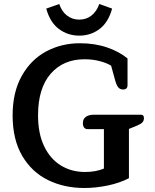

<svg xmlns="http://www.w3.org/2000/svg" viewBox="-20 -925 775 959"><path d="M211 -882 276 -905Q288 -868 314.5 -847.5Q341 -827 376 -827Q411 -827 437 -847.5Q463 -868 476 -905L540 -882Q521 -813 477 -780Q433 -747 376 -747Q319 -747 274.5 -780Q230 -813 211 -882ZM43 -349Q43 -464 88.5 -545.5Q134 -627 210.5 -668Q287 -709 379 -709Q454 -709 515 -688Q576 -667 617 -633V-500Q617 -478 595 -478Q579 -478 570 -489.5Q561 -501 554 -528L535 -597Q514 -610 479 -619.5Q444 -629 402 -629Q296 -629 233 -556.5Q170 -484 170 -349Q170 -258 200.5 -194.5Q231 -131 284 -98.5Q337 -66 405 -66Q459 -66 499 -83V-280H418Q406 -280 400 -288Q394 -296 394 -310Q394 -331 409 -341.5Q424 -352 449 -352H684Q699 -352 699 -335Q699 -322 691 -313.5Q683 -305 663 -297L624 -281V-35Q578 -11 518.5 1.5Q459 14 401 14Q301 14 220 -25.5Q139 -65 91 -146.5Q43 -228 43 -349Z"/></svg>

Font: MaitreeSemiBold
Style: Regular
Weight: 600
Designer: CadsonDemak Team
Foundry: CadsonDemak
Version: Version 1.000